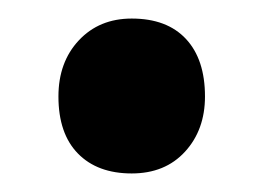

<svg xmlns="http://www.w3.org/2000/svg" viewBox="-20 -440 285 207"><path d="M122 -253Q85 -253 64 -274.5Q43 -296 43 -336Q43 -373 65 -396.5Q87 -420 122 -420Q160 -420 180.5 -398Q201 -376 201 -336Q201 -300 179.5 -276.5Q158 -253 122 -253Z"/></svg>

Font: Lexend SemiBold
Style: Regular
Weight: 600
Designer: Bonnie Shaver-Troup, Thomas Jockin
Foundry: Lexend
Version: Version 1.005; ttfautohint (v1.8.3)